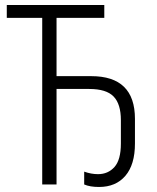

<svg xmlns="http://www.w3.org/2000/svg" viewBox="-20 -734 625 764"><path d="M374 10Q441 10 479 -34.5Q517 -79 517 -163V-261Q517 -431 343 -431H205V-663H395V-714H7V-663H148V0H205V-380H335Q403 -380 432 -350Q461 -320 461 -256V-163Q461 -98 435.5 -69.5Q410 -41 370 -41Q343 -41 315 -51V0Q338 10 374 10Z"/></svg>

Font: Noto Sans UI SemiCondensed Light
Style: Regular
Weight: 300
Width: 4
Designer: Monotype Design Team
Foundry: Monotype Imaging Inc.
Version: Version 1.901